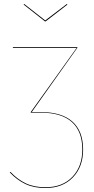

<svg xmlns="http://www.w3.org/2000/svg" viewBox="-20 -755 474 968"><path d="M399 -1Q399 86 347.5 139.5Q296 193 209 193Q151 193 108.5 173Q66 153 29 114L33 112Q69 150 110.5 169.5Q152 189 209 189Q295 189 345 136.5Q395 84 395 -1Q395 -93 342 -140Q289 -187 186 -187H135V-190L366 -513H45V-517H370V-514L140 -190H186Q291 -190 345 -142Q399 -94 399 -1ZM320 -732 210 -647H207L99 -732L102 -735L208 -652L317 -735Z"/></svg>

Font: FiraGO Four
Style: Regular
Weight: 100
Designer: bBox Type
Foundry: bBox Type GmbH
Version: Version 1.001